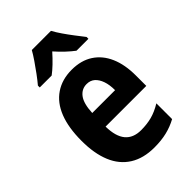

<svg xmlns="http://www.w3.org/2000/svg" viewBox="-230 -856 957 957"><g transform="rotate(-45 248.5 -378.0)"><path d="M255 -556Q321 -556 367 -526Q413 -496 437 -441Q461 -386 461 -309V-236H174Q175 -166 203.5 -132Q232 -98 287 -98Q328 -98 362.5 -107Q397 -116 435 -139V-28Q400 -9 361 0.5Q322 10 273 10Q196 10 143.5 -23Q91 -56 65 -118.5Q39 -181 39 -270Q39 -363 64 -426.5Q89 -490 138 -523Q187 -556 255 -556ZM257 -453Q222 -453 200 -424Q178 -395 175 -331H336Q336 -369 326.5 -396Q317 -423 300 -438Q283 -453 257 -453ZM319 -766Q331 -744 348.5 -718.5Q366 -693 385.5 -667.5Q405 -642 423 -619V-606H339Q319 -621 296.5 -642Q274 -663 251 -689Q228 -663 205.5 -641.5Q183 -620 164 -606H80V-619Q97 -639 116.5 -665.5Q136 -692 154.5 -719Q173 -746 184 -766Z"/></g></svg>

Font: Noto Sans Condensed
Style: Regular
Weight: 400
Width: 3
Version: Version 2.013